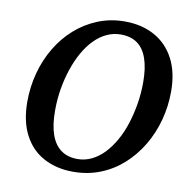

<svg xmlns="http://www.w3.org/2000/svg" viewBox="-78 -757 842 851"><g transform="rotate(10 342.5 -332.0)"><path d="M305 16Q231 16 173.5 -14.5Q116 -45 84 -106Q52 -167 52 -255Q52 -321 68.5 -383.5Q85 -446 117 -500Q149 -554 194 -594Q239 -634 295.5 -657Q352 -680 417 -680Q493 -680 550.5 -648.5Q608 -617 640 -556.5Q672 -496 672 -409Q672 -343 655 -280Q638 -217 606 -163.5Q574 -110 529 -69.5Q484 -29 427.5 -6.5Q371 16 305 16ZM315 -43Q348 -43 378 -57.5Q408 -72 433 -98Q458 -124 478.5 -160Q499 -196 513 -239Q527 -282 535 -330Q543 -378 543 -428Q543 -492 528 -535Q513 -578 483.5 -599Q454 -620 409 -620Q376 -620 346 -606Q316 -592 290.5 -566Q265 -540 245 -504.5Q225 -469 210.5 -426Q196 -383 188 -335.5Q180 -288 180 -237Q180 -173 195 -130Q210 -87 240 -65Q270 -43 315 -43Z"/></g></svg>

Font: Source Serif 4 SemiBold
Style: Italic
Weight: 600
Italic angle: -12°
Designer: Frank Grießhammer
Foundry: Adobe Systems Incorporated
Version: Version 4.004;hotconv 1.0.116;makeotfexe 2.5.65601